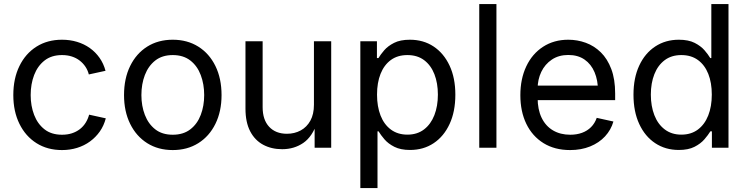

<svg xmlns="http://www.w3.org/2000/svg" viewBox="-20 -748 3782 972"><path d="M293.9 11.7Q220.2 11.7 164.8 -23.2Q109.4 -58.1 78.4 -121.1Q47.4 -184.1 47.4 -266.6Q47.4 -350.6 78.4 -413.8Q109.4 -477.1 164.8 -512Q220.2 -546.9 293.9 -546.9Q334.5 -546.9 370.1 -536.1Q405.8 -525.4 434.6 -504.9Q463.4 -484.4 483.9 -455.3Q504.4 -426.3 514.2 -389.6L429.7 -371.1Q424.3 -392.6 412.4 -410.4Q400.4 -428.2 383.3 -441.4Q366.2 -454.6 343.8 -461.9Q321.3 -469.2 293.9 -469.2Q240.7 -469.2 205.6 -441.7Q170.4 -414.1 152.8 -368.2Q135.3 -322.3 135.3 -266.6Q135.3 -211.9 152.8 -166.3Q170.4 -120.6 205.3 -93.3Q240.2 -65.9 293.9 -65.9Q321.3 -65.9 344 -73.2Q366.7 -80.6 384.3 -94.2Q401.9 -107.9 413.6 -126.7Q425.3 -145.5 431.2 -167.5L515.6 -148.9Q505.9 -111.8 485.4 -82.5Q464.8 -53.2 435.8 -32Q406.7 -10.7 370.6 0.5Q334.5 11.7 293.9 11.7Z M854.5 11.7Q780.8 11.7 725.3 -23.2Q669.9 -58.1 638.9 -121.1Q607.9 -184.1 607.9 -266.6Q607.9 -350.6 638.9 -413.8Q669.9 -477.1 725.3 -512Q780.8 -546.9 854.5 -546.9Q928.2 -546.9 983.9 -512Q1039.6 -477.1 1070.6 -413.8Q1101.6 -350.6 1101.6 -266.6Q1101.6 -184.1 1070.6 -121.1Q1039.6 -58.1 983.9 -23.2Q928.2 11.7 854.5 11.7ZM854.5 -65.9Q908.2 -65.9 943.6 -93.3Q979 -120.6 996.3 -166.3Q1013.7 -211.9 1013.7 -266.6Q1013.7 -321.8 996.3 -367.9Q979 -414.1 943.6 -441.7Q908.2 -469.2 854.5 -469.2Q801.3 -469.2 766.1 -441.7Q731 -414.1 713.4 -368.2Q695.8 -322.3 695.8 -266.6Q695.8 -211.9 713.4 -166.3Q731 -120.6 765.9 -93.3Q800.8 -65.9 854.5 -65.9Z M1408.7 7.3Q1354 7.3 1312 -15.4Q1270 -38.1 1246.3 -83.7Q1222.7 -129.4 1222.7 -198.2V-539.1H1309.6V-205.6Q1309.6 -141.6 1342.5 -106.2Q1375.5 -70.8 1432.6 -70.8Q1471.2 -70.8 1502.2 -87.6Q1533.2 -104.5 1551.3 -137.2Q1569.3 -169.9 1569.3 -217.8V-539.1H1656.7V0H1572.8V-130.9H1586.9Q1561.5 -55.7 1515.1 -24.2Q1468.8 7.3 1408.7 7.3Z M1804.2 204.1V-539.1H1888.2V-454.1H1896Q1906.7 -472.2 1925.3 -493.7Q1943.8 -515.1 1975.1 -531Q2006.3 -546.9 2055.2 -546.9Q2123.5 -546.9 2175 -512.7Q2226.6 -478.5 2255.9 -416Q2285.2 -353.5 2285.2 -268.6Q2285.2 -183.1 2256.1 -120.4Q2227.1 -57.6 2175.5 -23.2Q2124 11.2 2055.7 11.2Q2008.3 11.2 1976.8 -4.6Q1945.3 -20.5 1926.5 -42.5Q1907.7 -64.5 1896.5 -83H1891.1V204.1ZM2042.5 -66.4Q2092.3 -66.4 2126.7 -92.8Q2161.1 -119.1 2179 -165Q2196.8 -210.9 2196.8 -269Q2196.8 -327.1 2179.2 -372.3Q2161.6 -417.5 2127.2 -443.4Q2092.8 -469.2 2042.5 -469.2Q1992.7 -469.2 1958.5 -444.1Q1924.3 -418.9 1906.5 -374Q1888.7 -329.1 1888.7 -269Q1888.7 -209 1906.5 -163.3Q1924.3 -117.7 1959 -92Q1993.7 -66.4 2042.5 -66.4Z M2493.2 -727.5V0H2406.2V-727.5Z M2866.2 11.7Q2788.1 11.7 2731.4 -23.4Q2674.8 -58.6 2644.5 -121.1Q2614.3 -183.6 2614.3 -266.1Q2614.3 -348.6 2644.3 -412.1Q2674.3 -475.6 2729.2 -511.2Q2784.2 -546.9 2856.9 -546.9Q2902.8 -546.9 2945.3 -531.5Q2987.8 -516.1 3021.5 -483.2Q3055.2 -450.2 3074.7 -398.4Q3094.2 -346.7 3094.2 -274.9V-241.2H2670.4V-314.5H3046.9L3007.3 -288.1Q3007.3 -341.3 2990 -382.3Q2972.7 -423.3 2939.2 -446.5Q2905.8 -469.7 2856.9 -469.7Q2808.6 -469.7 2773.7 -446.3Q2738.8 -422.9 2720.2 -384Q2701.7 -345.2 2701.7 -298.8V-252.9Q2701.7 -193.8 2721.9 -151.9Q2742.2 -109.9 2779.5 -87.9Q2816.9 -65.9 2866.7 -65.9Q2899.9 -65.9 2926.5 -75.7Q2953.1 -85.4 2972.2 -104.5Q2991.2 -123.5 3001 -151.4L3085.4 -132.8Q3073.2 -90.3 3043 -57.6Q3012.7 -24.9 2967.5 -6.6Q2922.4 11.7 2866.2 11.7Z M3416.5 11.2Q3348.6 11.2 3296.9 -23.2Q3245.1 -57.6 3216.1 -120.4Q3187 -183.1 3187 -268.6Q3187 -353.5 3216.1 -416Q3245.1 -478.5 3297.1 -512.7Q3349.1 -546.9 3416.5 -546.9Q3465.3 -546.9 3496.6 -531Q3527.8 -515.1 3546.4 -493.7Q3564.9 -472.2 3575.7 -454.1H3581.1V-727.5H3668V0H3584V-83H3576.2Q3564.9 -64.5 3545.9 -42.5Q3526.9 -20.5 3495.6 -4.6Q3464.4 11.2 3416.5 11.2ZM3429.2 -66.4Q3478.5 -66.4 3512.9 -92Q3547.4 -117.7 3565.4 -163.3Q3583.5 -209 3583.5 -269Q3583.5 -329.1 3565.7 -374Q3547.9 -418.9 3513.4 -444.1Q3479 -469.2 3429.2 -469.2Q3379.4 -469.2 3345 -443.4Q3310.5 -417.5 3292.7 -372.3Q3274.9 -327.1 3274.9 -269Q3274.9 -210.9 3292.7 -165Q3310.5 -119.1 3345.2 -92.8Q3379.9 -66.4 3429.2 -66.4Z"/></svg>

Font: Inter 18pt
Style: Regular
Weight: 400
Designer: Rasmus Andersson
Foundry: rsms
Version: Version 4.001;git-66647c0bb